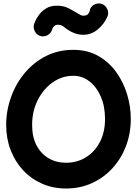

<svg xmlns="http://www.w3.org/2000/svg" viewBox="-20 -1019 785 1106"><path d="M360.4 66.9Q285.6 66.9 222.7 39.3Q159.7 11.7 113.3 -38.1Q66.9 -87.9 41.3 -154.5Q15.6 -221.2 15.6 -299.3Q15.6 -381.3 43.2 -458.7Q70.8 -536.1 121.8 -597.7Q172.9 -659.2 243.9 -695.6Q314.9 -731.9 402.3 -731.9Q483.9 -731.9 545.7 -697Q607.4 -662.1 649.2 -604Q690.9 -545.9 712.2 -475.6Q733.4 -405.3 733.4 -334Q733.4 -250 705.6 -177.2Q677.7 -104.5 627.4 -49.6Q577.1 5.4 509 36.1Q440.9 66.9 360.4 66.9ZM360.4 -81.5Q423.3 -81.5 474.1 -112.3Q524.9 -143.1 554.9 -200Q585 -256.8 585 -334Q585 -407.2 560.3 -463.4Q535.6 -519.5 494.4 -551Q453.1 -582.5 402.3 -582.5Q337.9 -582.5 283.9 -544.7Q230 -506.8 197.5 -442.6Q165 -378.4 165 -299.3Q165 -230.5 190.4 -181.9Q215.8 -133.3 260 -107.4Q304.2 -81.5 360.4 -81.5ZM211.4 -812Q190.4 -818.8 180.2 -839.6Q169.9 -860.4 176.3 -880.4Q185.5 -906.2 202.4 -930.4Q219.2 -954.6 245.4 -970.5Q271.5 -986.3 308.1 -986.3Q346.2 -986.3 375 -971.4Q403.8 -956.5 426.3 -942.4Q435.5 -937 442.6 -932.9Q449.7 -928.7 460.4 -928.7Q478.5 -928.7 486.6 -937.5Q494.6 -946.3 496.8 -955.6Q499 -964.8 498.5 -965.8Q506.8 -986.8 528.6 -995.1Q550.3 -1003.4 569.8 -995.1Q589.8 -986.3 598.6 -965.1Q607.4 -943.8 599.1 -923.8Q579.1 -878.9 542.5 -848.9Q505.9 -818.8 460.4 -818.8Q432.1 -818.8 407.7 -828.4Q383.3 -837.9 359.4 -855.5Q348.6 -864.3 338.6 -870.4Q328.6 -876.5 314.5 -876.5Q300.3 -876.5 292.5 -868.9Q284.7 -861.3 282 -854Q279.3 -846.7 279.8 -847.2Q273.4 -826.2 252.7 -815.7Q231.9 -805.2 211.4 -812Z"/></svg>

Font: Mikhak-DS1-FD ExtraBold
Style: Regular
Weight: 800
Designer: Amin Abedi
Version: Version 3.2